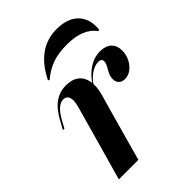

<svg xmlns="http://www.w3.org/2000/svg" viewBox="-186 -705 791 791"><g transform="rotate(-45 209.5 -309.5)"><path d="M91.9 -208.1 125.8 -329.8Q134.7 -361.3 128.6 -378.2Q122.6 -395.2 103.2 -395.2Q87.1 -395.2 70.6 -380.2Q54 -365.3 37.9 -334.7L22.6 -306.5H13.7L32.3 -340.3Q46 -366.1 62.9 -385.9Q79.8 -405.6 102 -416.9Q124.2 -428.2 152.4 -428.2Q187.9 -428.2 208.9 -412.1Q229.8 -396 235.5 -366.5Q241.1 -337.1 229.8 -296L204.8 -208.1ZM33.1 0 91.9 -208.1H204.8L146.8 0ZM343.5 -274.2Q326.6 -274.2 316.9 -283.9Q307.3 -293.5 307.3 -309.7Q307.3 -325 314.1 -338.7Q321 -352.4 327.8 -364.5Q334.7 -376.6 334.7 -387.1Q334.7 -402.4 314.5 -402.4Q294.4 -402.4 272.2 -387.5Q250 -372.6 231.5 -344.4L229.8 -349.2Q254.8 -387.9 285.9 -408.1Q316.9 -428.2 351.6 -428.2Q383.1 -428.2 400.8 -411.7Q418.5 -395.2 418.5 -365.3Q418.5 -341.9 408.1 -321Q397.6 -300 380.6 -287.1Q363.7 -274.2 343.5 -274.2ZM289.5 -619.4Q352.4 -619.4 385.1 -586.3Q417.7 -553.2 412.1 -493.5L404.8 -491.9Q386.3 -518.5 353.2 -531.5Q320.2 -544.4 274.2 -544.4Q225 -544.4 189.5 -531.9Q154 -519.4 121 -491.1L115.3 -495.2Q146 -557.3 189.5 -588.3Q233.1 -619.4 289.5 -619.4Z"/></g></svg>

Font: Playfair 144pt
Style: Bold Italic
Weight: 700
Italic angle: -15.6°
Designer: Claus Eggers Sørensen
Foundry: Claus Eggers Sørensen
Version: Version 2.203